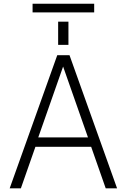

<svg xmlns="http://www.w3.org/2000/svg" viewBox="-20 -1035 691 1056"><path d="M481.4 -227.5H174.8L94.7 1H33.2L294.9 -731.4H362.3L624 1H561.5ZM159.2 -966.8V-1014.6H498V-966.8ZM299.8 -788.1V-916H356.4V-788.1ZM327.1 -668.9 190.4 -279.3H463.9Z"/></svg>

Font: Gen Shin Gothic Light
Style: Regular
Weight: 200
Designer: [Source Han Sans]
Ryoko NISHIZUKA  (kana & ideographs); Paul D. Hunt (Latin, Greek & Cyrillic); Wenlong ZHANG  (bopomofo
Version: Version 1.002.20150607